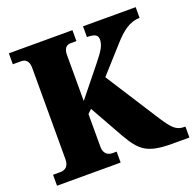

<svg xmlns="http://www.w3.org/2000/svg" viewBox="-126 -844 985 973"><g transform="rotate(-20 367.0 -357.0)"><path d="M20 0H363V-59H340C315 -59 294 -75 294 -109V-287L315 -307L415 -129C472 -29 508 0 643 0H734V-59H728C685 -59 665 -80 622 -146L438 -433L562 -571C605 -619 648 -656 704 -656V-714H420V-656C463 -656 478 -646 478 -622C478 -589 458 -561 421 -515L294 -357V-605C294 -639 308 -655 331 -655H363V-714H20V-655H66C89 -655 106 -639 106 -606V-111C106 -74 86 -59 60 -59H20Z"/></g></svg>

Font: Noto Serif Ethiopic SemiCondensed Black
Style: Regular
Weight: 900
Width: 4
Designer: Monotype Design Team
Foundry: Monotype Imaging Inc.
Version: Version 2.102